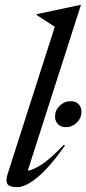

<svg xmlns="http://www.w3.org/2000/svg" viewBox="-20 -762 356 792"><path d="M206 -651.5 130.5 -700.5 131 -703.5 312.5 -742H314L94.5 -58Q113 -59 149.8 -82Q186.5 -105 243.5 -165L248 -161.5Q183.5 -70.5 134.2 -30.2Q85 10 52 10Q20 10 11 -2.5Q2 -15 12 -46ZM252 -237.5Q230 -237.5 218.5 -250.5Q207 -263.5 207 -280.5Q207 -307 226.2 -325.8Q245.5 -344.5 271.5 -344.5Q293.5 -344.5 304.8 -331.8Q316 -319 316 -301.5Q316 -275 296.8 -256.2Q277.5 -237.5 252 -237.5Z"/></svg>

Font: Newsreader 72pt
Style: Italic
Weight: 400
Italic angle: -17°
Designer: Hugues Gentile
Foundry: Production Type
Version: Version 1.003; ttfautohint (v1.8.3)